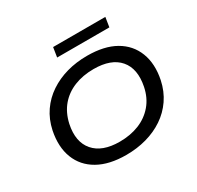

<svg xmlns="http://www.w3.org/2000/svg" viewBox="-185 -1094 1347 1315"><g transform="rotate(-30 489.0 -436.5)"><path d="M454 9Q320 9 232.5 -40.5Q145 -90 110 -180Q75 -270 99 -389Q116 -469 158 -529.5Q200 -590 261.5 -631Q323 -672 398 -693Q473 -714 559 -714Q694 -714 780.5 -664.5Q867 -615 902 -525Q937 -435 913 -317Q896 -237 854 -176Q812 -115 751 -74Q690 -33 614.5 -12Q539 9 454 9ZM460 -92Q545 -92 613.5 -119.5Q682 -147 728.5 -201.5Q775 -256 791 -335Q817 -465 754 -539Q691 -613 552 -613Q467 -613 398.5 -585.5Q330 -558 284.5 -504.5Q239 -451 221 -371Q194 -241 258 -166.5Q322 -92 460 -92ZM376 -806 388 -882H801L789 -806Z"/></g></svg>

Font: Nunito Sans 10pt Expanded SemiBold
Style: Italic
Weight: 600
Width: 7
Italic angle: -9°
Designer: Vernon Adams
Foundry: Vernon Adams
Version: Version 3.101;gftools[0.9.27]